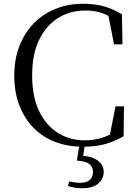

<svg xmlns="http://www.w3.org/2000/svg" viewBox="-20 -765 731 1022"><path d="M422 16Q341 16 274 -9.5Q207 -35 158.5 -84.5Q110 -134 83 -204Q56 -274 56 -362Q56 -450 83.5 -520.5Q111 -591 160.5 -641.5Q210 -692 277 -718.5Q344 -745 422 -745Q484 -745 532.5 -731.5Q581 -718 629 -689L632 -529H587L553 -702L604 -685V-651Q562 -682 523 -695.5Q484 -709 435 -709Q353 -709 289 -669Q225 -629 188 -552Q151 -475 151 -364Q151 -252 187.5 -175Q224 -98 287.5 -58Q351 -18 431 -18Q479 -18 523 -31.5Q567 -45 609 -76V-43L561 -29L595 -199H640L638 -40Q587 -10 535.5 3Q484 16 422 16ZM389 90 404 -2H432L421 81L407 64Q467 65 499.5 89Q532 113 532 150Q532 187 503 212Q474 237 418 237Q394 237 375.5 233.5Q357 230 342 225L348 201Q364 204 379 206Q394 208 408 208Q442 208 458.5 192Q475 176 475 150Q475 123 455 107.5Q435 92 389 90Z"/></svg>

Font: Noto Serif SC
Style: Regular
Weight: 400
Designer: Ryoko NISHIZUKA 西塚涼子 (kana & ideographs); Frank Grießhammer (Latin, Greek & Cyrillic); Wenlong ZHANG 张文龙 (bopomofo); San
Foundry: Adobe
Version: Version 2.002-H1;hotconv 1.1.0;makeotfexe 2.6.0